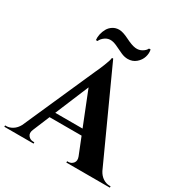

<svg xmlns="http://www.w3.org/2000/svg" viewBox="-228 -1058 1173 1219"><g transform="rotate(30 358.5 -449.0)"><path d="M531.2 -889.2H519.5Q512.7 -873 491 -859.9Q469.2 -846.7 442.9 -849.6Q415 -852.5 369.6 -875.5Q324.2 -898.4 296.9 -898.4Q271 -898.4 250.7 -885.5Q230.5 -872.6 219.2 -852.5Q208 -832.5 203.1 -810.1Q198.2 -787.6 200.7 -767.1H212.4Q220.7 -787.1 242.2 -802Q263.7 -816.9 289.6 -814Q310.5 -811.5 335.9 -798.8Q361.3 -786.1 386.2 -775.1Q411.1 -764.2 434.6 -764.2Q469.7 -764.2 494.6 -785.4Q519.5 -806.6 528.3 -835.2Q537.1 -863.8 531.2 -889.2ZM354.5 -720.2 651.9 -67.9Q667 -39.1 690.2 -24.4Q713.4 -9.8 737.3 -9.8H745.6V0H426.8V-9.8H435.5Q457.5 -9.8 471.4 -27.3Q485.4 -44.9 474.6 -72.8L425.3 -196.3H190.4L139.2 -72.8Q127.4 -44.9 141.6 -27.3Q155.8 -9.8 177.7 -9.8H186.5V0H-27.8V-9.8H-19Q3.9 -9.8 26.9 -24.2Q49.8 -38.6 64.9 -66.4L296.4 -588.9Q308.6 -613.8 326.4 -657.7Q344.2 -701.7 345.7 -720.2ZM208 -238.3H408.2L310.5 -483.9Z"/></g></svg>

Font: Cinzel Bold
Style: Regular
Weight: 700
Designer: Natanael Gama
Version: Version 1.001;PS 001.001;hotconv 1.0.56;makeotf.lib2.0.21325